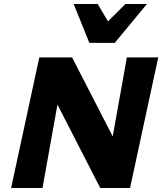

<svg xmlns="http://www.w3.org/2000/svg" viewBox="-20 -947 817 967"><path d="M36 0 178 -658H312L194 0ZM564 0H485L211 -534L241 -658H343L596 -166ZM777 -658 635 0H501L619 -658ZM430 -731 492 -808 612 -927H720L558 -731ZM430 -731 351 -927H472L542 -809L558 -731Z"/></svg>

Font: Ysabeau Office Black
Style: Italic
Weight: 900
Italic angle: -12°
Designer: Christian Thalmann (Catharsis Fonts)
Version: Version 2.001;gftools[0.9.30]; featfreeze: tnum,lnum,ss02